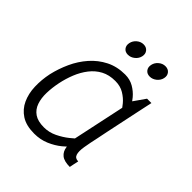

<svg xmlns="http://www.w3.org/2000/svg" viewBox="-188 -800 933 933"><g transform="rotate(45 278.0 -333.5)"><path d="M432 0Q393 0 374.5 -15Q356 -30 352.5 -57Q349 -84 354.5 -119.5Q360 -155 369 -196L381 -250H440L429 -196Q419 -151 413.5 -117.5Q408 -84 414 -66Q420 -48 442 -48L437 -25ZM421 -440 478 -430 402 -70 340 -60ZM421 -440 463 -500H493L478 -430ZM387 -150 417 -140Q417 -140 407.5 -125Q398 -110 379.5 -88Q361 -66 334 -44Q307 -22 272 -7Q237 8 195 8L207 -47Q242 -47 274 -62.5Q306 -78 331.5 -98.5Q357 -119 372 -134.5Q387 -150 387 -150ZM429 -350Q429 -350 420.5 -365.5Q412 -381 395.5 -401Q379 -421 353.5 -436.5Q328 -452 293 -452L305 -508Q338 -508 364 -493Q390 -478 408.5 -456Q427 -434 439 -412Q451 -390 457 -375Q463 -360 463 -360ZM293 -452Q251 -452 220 -435.5Q189 -419 166.5 -390Q144 -361 129.5 -325Q115 -289 107 -250Q99 -211 98 -174.5Q97 -138 107 -109Q117 -80 141 -63.5Q165 -47 207 -47L195 8Q140 8 106 -14Q72 -36 55 -73Q38 -110 36.5 -156Q35 -202 45 -250Q56 -298 77 -344Q98 -390 130.5 -427Q163 -464 206.5 -486Q250 -508 305 -508ZM246 -585Q227 -585 217 -598Q207 -611 211 -630Q215 -649 230.5 -662Q246 -675 265 -675Q284 -675 294.5 -662Q305 -649 301 -630Q297 -611 281 -598Q265 -585 246 -585ZM396 -585Q377 -585 367 -598Q357 -611 361 -630Q365 -649 380.5 -662Q396 -675 415 -675Q434 -675 444.5 -662Q455 -649 451 -630Q447 -611 431 -598Q415 -585 396 -585Z"/></g></svg>

Font: Epunda Sans Light
Style: Italic
Weight: 300
Italic angle: -12.0243°
Designer: Simon Atzbach
Foundry: typofactur
Version: Version 2.204